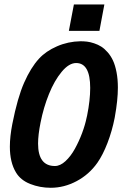

<svg xmlns="http://www.w3.org/2000/svg" viewBox="-20 -847 558 874"><path d="M316.4 -826.7H455.1Q451.2 -806.6 443.8 -766.6Q436.5 -726.6 432.6 -706.5H293.5Q297.4 -726.6 304.9 -766.6Q312.5 -806.6 316.4 -826.7ZM346.2 -659.2Q361.8 -659.2 376.2 -657.5Q390.6 -655.8 408.4 -649.9Q426.3 -644 440.9 -634.8Q455.6 -625.5 470 -609.1Q484.4 -592.8 494.4 -571.3Q504.4 -549.8 510.5 -518.1Q516.6 -486.3 516.6 -447.8Q516.6 -391.6 502.9 -315.9Q502.9 -314.9 502.4 -313.2Q502 -311.5 502 -310.5Q490.2 -250.5 469.2 -196Q448.2 -141.6 423.3 -106Q385.7 -52.7 328.9 -22.5Q272 7.8 210.9 7.8Q161.6 7.8 117.7 -9.5Q73.7 -26.9 52.7 -62Q24.9 -107.9 24.9 -179.2Q24.9 -225.6 36.1 -282.7Q59.6 -401.9 89.8 -470.5Q120.1 -539.1 157.2 -579.6Q189 -614.3 239.5 -636.2Q290 -658.2 346.2 -659.2ZM230 -91.3Q253.9 -91.3 278.1 -113.5Q302.2 -135.7 321 -169.9Q339.8 -204.1 353.8 -241.5Q367.7 -278.8 374.5 -312.5Q375 -314 375.5 -316.7Q376 -319.3 376.5 -320.8Q390.6 -390.6 390.6 -446.8Q390.6 -560.1 326.7 -560.1Q293.9 -560.1 260.7 -520Q227.5 -480 202.9 -418.9Q178.2 -357.9 164.6 -289.1Q153.3 -232.9 153.3 -193.4Q153.3 -91.3 230 -91.3Z"/></svg>

Font: Fantasque Sans Mono
Style: Bold Italic
Weight: 700
Italic angle: -11°
Monospace: yes
Designer: Jany Belluz
Version: Version 1.7.1